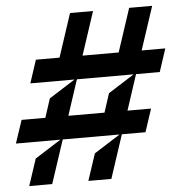

<svg xmlns="http://www.w3.org/2000/svg" viewBox="-54 -777 781 827"><g transform="rotate(-5 336.5 -363.5)"><path d="M674.7 -539.8H572.4L634.2 -727.3H534.8L473 -539.8H316.8L378.6 -727.3H279.1L217.3 -539.8H115.1L82.4 -440.3H273.4L160.5 -368.6L133.9 -286.9H31.2L-2.1 -187.5H190.3L77.4 -115.8L39.1 0H138.5L200.3 -187.5H446L333.1 -115.8L294.7 0H394.2L456 -187.5H558.2L590.9 -286.9H489L539.4 -440.3H642ZM389.6 -286.9H233.3L283.7 -440.3H529.1L416.2 -368.6Z"/></g></svg>

Font: Riot Sans 2.0
Style: Bold Italic
Weight: 600
Italic angle: -9.39999°
Designer: Rasmus Andersson
Foundry: rsms
Version: Version 3.006;hotconv 1.0.109;makeotfexe 2.5.65596